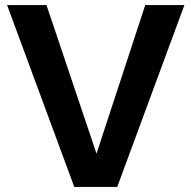

<svg xmlns="http://www.w3.org/2000/svg" viewBox="-20 -740 758 760"><path d="M274 0H444L710 -720H555L362 -132L164 -720H8Z"/></svg>

Font: Aspekta 650
Style: Regular
Weight: 650
Designer: Ivo Dolenc
Version: Version 2.000